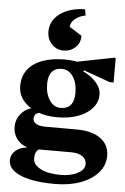

<svg xmlns="http://www.w3.org/2000/svg" viewBox="-67 -874 765 1172"><g transform="rotate(5 315.0 -288.0)"><path d="M313.4 251Q222.8 251 159.3 236.5Q95.8 222 62.2 195.1Q28.6 168.2 28.6 130.2Q28.6 96.2 55.6 72.2Q82.6 48.2 124.2 44.6V7.8H198.6V49.6Q175.2 65.8 175.2 106.6Q175.2 145 221.9 169Q268.6 193 342.6 193Q406.6 193 449 170.5Q491.4 148 491.4 114.2Q491.4 84.6 466.5 67.1Q441.6 49.6 398.2 49.6H175.6Q115.4 49.6 77.6 14.4Q39.8 -20.8 39.8 -77Q39.8 -107.8 53.8 -133.9Q67.8 -160 92.1 -177.8Q116.4 -195.6 146.8 -199.6L192.6 -173.8Q173.2 -173.8 162 -163.9Q150.8 -154 150.8 -136.2Q150.8 -114.2 170.8 -103.1Q190.8 -92 229.8 -92H416Q511.8 -92 564.9 -53.9Q618 -15.8 618 53Q618 110.6 579 155.5Q540 200.4 471.6 225.7Q403.2 251 313.4 251ZM293.8 -155.8Q222.8 -155.8 168.1 -177.8Q113.4 -199.8 82.7 -238.3Q52 -276.8 52 -326.8Q52 -385.6 82.8 -426.6Q113.6 -467.6 171.8 -489.4Q230 -511.2 312.4 -511.2Q339.8 -511.2 369.2 -506.8Q398.6 -502.4 415.4 -495.2V-454.4Q472.2 -430 505.6 -392.8Q539 -355.6 539 -316.2Q539 -269.6 507.8 -233.3Q476.6 -197 421.2 -176.4Q365.8 -155.8 293.8 -155.8ZM309.8 -214.4Q349.8 -214.4 370.7 -239.4Q391.6 -264.4 391.6 -312.6Q391.6 -375.2 365.2 -413.9Q338.8 -452.6 296.4 -452.6Q256.4 -452.6 235.5 -427.6Q214.6 -402.6 214.6 -354.4Q214.6 -292.8 241.1 -253.6Q267.6 -214.4 309.8 -214.4ZM594.2 -397.4 431 -455.8 424.8 -440.2 319 -491.4 612.2 -549 618 -543.2V-397.4ZM405.6 -827.2 412.2 -789.8Q372 -781.8 346.9 -760.1Q321.8 -738.4 321.8 -712.2L397.4 -664.8V-659Q397.4 -619.6 368.1 -592.3Q338.8 -565 295.4 -565Q252.4 -565 223.5 -596.2Q194.6 -627.4 194.6 -674Q194.6 -719 221.5 -753Q248.4 -787 296 -806.8Q343.6 -826.6 405.6 -827.2Z"/></g></svg>

Font: Platypi Light
Style: Regular
Weight: 300
Designer: David Sargent
Foundry: Bolt Cutter Type
Version: Version 1.200